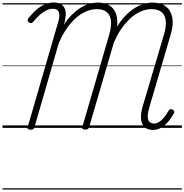

<svg xmlns="http://www.w3.org/2000/svg" viewBox="-20 -1036 1494 1556"><path d="M1220 17Q1177 17 1152 -6Q1127 -29 1123 -72.5Q1119 -116 1137 -176L1308 -753Q1328 -819 1323.5 -866Q1319 -913 1290 -937.5Q1261 -962 1207 -962Q1176 -962 1143 -951.5Q1110 -941 1077.5 -919.5Q1045 -898 1014 -865.5Q983 -833 954.5 -789.5Q926 -746 903 -692L702 -5Q699 5 692 9.5Q685 14 670 14Q657 14 650.5 9.5Q644 5 647 -6L864 -751Q884 -819 879.5 -865.5Q875 -912 846.5 -937Q818 -962 765 -962Q733 -962 699 -951Q665 -940 632 -918.5Q599 -897 568 -864Q537 -831 508.5 -786.5Q480 -742 456 -686L259 -4Q257 6 249.5 10.5Q242 15 228 15Q214 15 207.5 10.5Q201 6 204 -5L454 -866Q467 -913 456 -939Q445 -965 408 -965Q383 -965 357.5 -953Q332 -941 305 -918Q278 -895 249 -859Q240 -849 231.5 -848.5Q223 -848 213 -856Q204 -864 204 -872Q204 -880 212 -890Q245 -932 278.5 -960Q312 -988 346.5 -1002Q381 -1016 415 -1016Q465 -1016 490.5 -989Q516 -962 513 -911Q511 -894 507.5 -875.5Q504 -857 499 -837Q528 -882 561 -915Q594 -948 629 -970.5Q664 -993 700.5 -1004Q737 -1015 773 -1015Q823 -1015 857 -997.5Q891 -980 909.5 -947.5Q928 -915 930 -870Q931 -859 931 -846.5Q931 -834 930 -821Q959 -869 993 -905Q1027 -941 1064 -965.5Q1101 -990 1139.5 -1002.5Q1178 -1015 1216 -1015Q1285 -1015 1325.5 -982.5Q1366 -950 1376.5 -892Q1387 -834 1363 -755L1192 -172Q1178 -126 1177.5 -95.5Q1177 -65 1190 -50Q1203 -35 1228 -35Q1249 -35 1269 -47.5Q1289 -60 1308.5 -83Q1328 -106 1345 -137Q1352 -149 1360 -151Q1368 -153 1379 -148Q1389 -142 1391.5 -134Q1394 -126 1388 -115Q1371 -85 1352 -60.5Q1333 -36 1311.5 -18.5Q1290 -1 1267.5 8Q1245 17 1220 17ZM0 490H1454V500H0ZM0 -20H1454V0H0ZM0 -505H1454V-500H0ZM0 -1010H1454V-1000H0Z"/></svg>

Font: Playwrite TZ Guides
Style: Regular
Weight: 400
Designer: Veronika Burian, José Scaglione
Foundry: TypeTogether
Version: Version 1.003